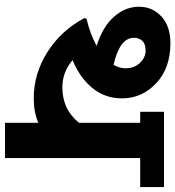

<svg xmlns="http://www.w3.org/2000/svg" viewBox="14 -732 718 787"><g transform="rotate(90 373.5 -339.0)"><path d="M135.5 -527.8Q135.5 -470.2 246.2 -444.9Q260.4 -469.2 260.4 -494.9Q260.4 -530.8 237.9 -553.6Q215.4 -576.3 188.1 -576.3Q160.8 -576.3 148.1 -563.2Q135.5 -550.1 135.5 -527.8ZM483.8 0V-136.5Q440.8 -117.8 383.2 -117.8Q282.1 -117.8 193.4 -174.2Q104.7 -230.5 54.6 -325.6L57.6 -334.2Q121.3 -349.3 168.4 -375.6Q89.5 -400.4 48.8 -447.2Q8.1 -493.9 8.1 -549Q8.1 -604.1 48 -641.1Q88 -678 157.7 -678Q259.4 -678 321.5 -619.8Q383.7 -561.7 383.7 -479.3Q383.7 -410 341.3 -358.2Q298.8 -306.4 227 -277Q276 -235.1 338.2 -235.1Q429.2 -235.1 483.8 -303.3V-554.1H438.8V-651.7H747.2V-554.1H628.4V0Z"/></g></svg>

Font: Khula
Style: Bold
Weight: 700
Designer: Erin McLaughlin, Steve Matteson
Version: Version 1.000;PS 1.0;hotconv 1.0.72;makeotf.lib2.5.5900; ttf